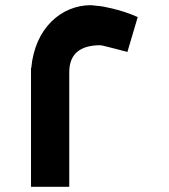

<svg xmlns="http://www.w3.org/2000/svg" viewBox="-20 -723 653 743"><path d="M100 0H248V-443C248 -513 288 -548 369 -548C373 -548 408 -539 473 -522L513 -657C441 -689 370 -699 370 -699L332 -703C218 -703 115 -615 101 -460H100Z"/></svg>

Font: All Genders v4
Style: Bold
Weight: 700
Designer: Rassam Alawdi
Foundry: Rassam Art
Version: Version 3.100;FEAKit 1.0